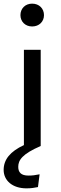

<svg xmlns="http://www.w3.org/2000/svg" viewBox="-39 -800 335 1052"><path d="M106 232C132 232 149 229 169 225L178 155C154 160 138 162 117 162C76 162 61 144 61 114C61 78 82 44 184 0V-527H92V-5C17 30 -19 74 -19 131C-19 189 29 232 106 232ZM73 -717C73 -682 99 -655 137 -655C176 -655 202 -682 202 -717C202 -753 176 -780 137 -780C99 -780 73 -753 73 -717Z"/></svg>

Font: FiraGO Unicode
Style: Regular
Weight: 400
Designer: bBox Type
Foundry: bBox Type GmbH
Version: Version 1.001;PS 001.001;hotconv 1.0.88;makeotf.lib2.5.64775